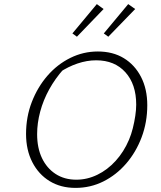

<svg xmlns="http://www.w3.org/2000/svg" viewBox="-20 -908 787 936"><path d="M348 8Q276 8 222 -25Q168 -58 137.5 -117.5Q107 -177 107 -255Q107 -338 135 -410.5Q163 -483 211 -538.5Q259 -594 322.5 -625.5Q386 -657 457 -657Q530 -657 583.5 -624.5Q637 -592 667.5 -533Q698 -474 698 -395Q698 -312 670.5 -239Q643 -166 595 -110.5Q547 -55 484 -23.5Q421 8 348 8ZM352 -32Q405 -32 454.5 -56Q504 -80 544 -124Q584 -168 609 -227Q620 -253 627.5 -283Q635 -313 639.5 -343Q644 -373 644 -398Q644 -497 591.5 -555.5Q539 -614 449 -614Q404 -614 358 -598.5Q312 -583 270 -555L290 -571Q249 -525 220 -472.5Q191 -420 176 -364Q161 -308 161 -254Q161 -187 184.5 -137.5Q208 -88 251 -60Q294 -32 352 -32ZM452 -888 485 -864 355 -729 333 -745ZM605 -888 639 -864 508 -729 486 -745Z"/></svg>

Font: Piazzolla Thin Thin
Style: Italic
Weight: 250
Italic angle: -11.3°
Version: Version 2.005